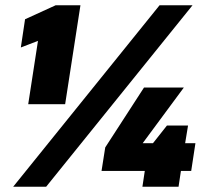

<svg xmlns="http://www.w3.org/2000/svg" viewBox="-20 -708 827 728"><path d="M30 0 585 -688H710L155 0ZM87 -313 124 -553 59 -528 75 -635 191 -688H285L227 -313ZM520 0 529 -60H365L379 -149L526 -376H677L521 -165H560L613 -232H693L682 -165H721L705 -60H666L657 0Z"/></svg>

Font: Azeri Sans Black
Style: Italic
Weight: 900
Designer: Hector Gatti & Omnibus-Type (original fonts) / Cristiano Sobral (main changes and remastering)
Foundry: Omnibus-Type
Version: Version 0.07;August 21, 2020;FontCreator 13.0.0.2681 64-bit;